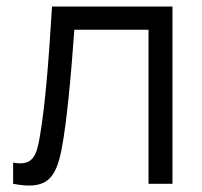

<svg xmlns="http://www.w3.org/2000/svg" viewBox="-20 -560 616 585"><path d="M20 -64.5V0C122 20 150 -15.5 167.5 -104.5C183 -183 196.5 -328.5 206.5 -469.5H432.5V0H505.5V-540H138.5C128 -368.5 118 -242 101.5 -144.5C91.5 -85.5 80.5 -53.5 20 -64.5Z"/></svg>

Font: Eudonet
Style: Regular
Weight: 400
Designer: Mikhail Sharanda
Foundry: Mikhail Sharanda
Version: Version 4.503;Glyphs 3.1.2 (3151)